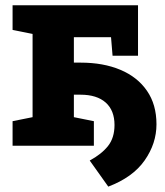

<svg xmlns="http://www.w3.org/2000/svg" viewBox="-20 -548 621 722"><path d="M387.2 153.8 317.4 55.7Q361.8 31.7 386.2 1Q410.6 -29.8 410.6 -78.1Q410.6 -132.8 377.4 -162.4Q344.2 -191.9 282.7 -191.9H257.8V-107.4L333 -92.3V0H27.3V-92.3L102.5 -107.4V-420.4L27.3 -435.5V-528.3H499V-338.4H403.3L397.5 -408.2H257.8V-312.5H282.7Q368.7 -312.5 432.9 -285.4Q497.1 -258.3 532.7 -206.5Q568.4 -154.8 568.4 -80.6Q568.4 -8.3 523.9 55.2Q479.5 118.7 387.2 153.8Z"/></svg>

Font: Roboto Slab ExtraBold
Style: Regular
Weight: 800
Designer: Google
Version: Version 2.001; ttfautohint (v1.8.3)